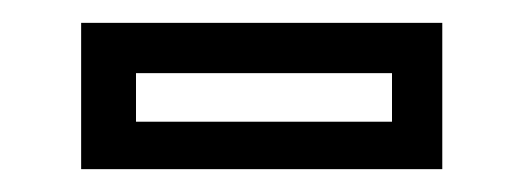

<svg xmlns="http://www.w3.org/2000/svg" viewBox="-20 -386 458 168"><path d="M51 -238V-366H367V-238ZM99 -279.5H323V-322H99Z"/></svg>

Font: Tourney Thin Medium
Style: Regular
Weight: 500
Version: Version 1.015